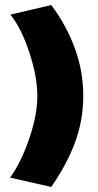

<svg xmlns="http://www.w3.org/2000/svg" viewBox="-20 -702 390 761"><path d="M183 -682Q242 -604 276 -512.5Q310 -421 310 -322Q310 -225 277 -136.5Q244 -48 183 39L20 2Q63 -57 95.5 -151.5Q128 -246 128 -321Q128 -398 96 -495Q64 -592 21 -644Z"/></svg>

Font: Palanquin Dark
Style: Bold
Weight: 700
Designer: Pria Ravichandran
Version: Version 1.000